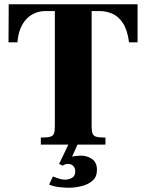

<svg xmlns="http://www.w3.org/2000/svg" viewBox="-20 -680 687 903"><path d="M172 0V-33Q203 -33 216.5 -37Q230 -41 234 -52.5Q238 -64 238 -88V-628H193Q160 -628 131.5 -612Q103 -596 84.5 -563.5Q66 -531 62 -481H20L21 -660H627V-481H587Q579 -540 558 -571.5Q537 -603 508.5 -615.5Q480 -628 448 -628H411V-88Q411 -64 415 -52.5Q419 -41 432.5 -37Q446 -33 476 -33V0ZM302 203Q284 203 258 200Q232 197 211 188L229 150Q241 155 256.5 160Q272 165 286 165Q303 165 318.5 156.5Q334 148 334 126Q334 111 325 101Q316 91 299 91Q290 91 285 93.5Q280 96 275 99L258 91L302 -1H345L319 57Q324 55 337.5 53.5Q351 52 361 52Q390 52 413 68Q436 84 436 119Q436 152 415 170Q394 188 363 195.5Q332 203 302 203Z"/></svg>

Font: Frank Ruhl Libre Black
Style: Regular
Weight: 900
Designer: Yanek Iontef
Foundry: Fontef
Version: Version 6.004